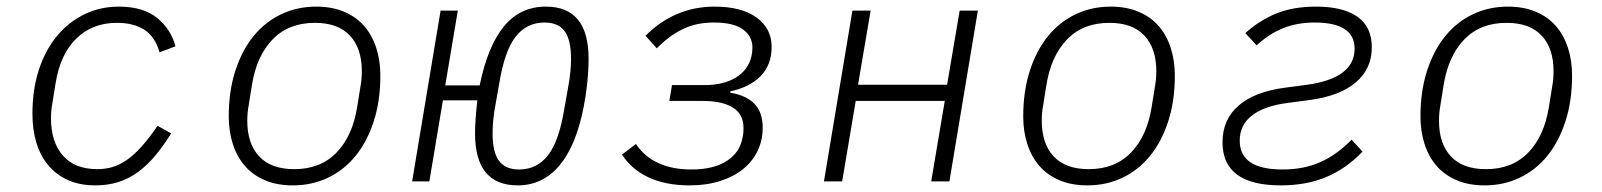

<svg xmlns="http://www.w3.org/2000/svg" viewBox="-20 -548 4840 580"><path d="M268 12Q221 12 185.5 -4Q150 -20 126 -48.5Q102 -77 90 -116.5Q78 -156 78 -204Q78 -279 98 -339Q118 -399 153.5 -441Q189 -483 236.5 -505.5Q284 -528 339 -528Q413 -528 455 -493.5Q497 -459 510 -408L462 -390Q448 -438 415.5 -458.5Q383 -479 333 -479Q259 -479 210.5 -431.5Q162 -384 148 -297L139 -241Q136 -224 135 -213.5Q134 -203 134 -191Q134 -119 170 -78Q206 -37 274 -37Q297 -37 318.5 -43Q340 -49 362 -64Q384 -79 407 -104.5Q430 -130 456 -168L497 -145Q474 -108 450 -79Q426 -50 398.5 -29.5Q371 -9 339 1.5Q307 12 268 12Z M865 12Q817 12 780.5 -3.5Q744 -19 720 -46.5Q696 -74 683.5 -112.5Q671 -151 671 -196Q671 -273 691 -334.5Q711 -396 746 -439Q781 -482 829.5 -505Q878 -528 935 -528Q983 -528 1019.5 -512.5Q1056 -497 1080 -469.5Q1104 -442 1116.5 -403.5Q1129 -365 1129 -320Q1129 -243 1109 -181.5Q1089 -120 1054 -77Q1019 -34 970.5 -11Q922 12 865 12ZM869 -37Q948 -37 996.5 -87Q1045 -137 1059 -225L1068 -281Q1071 -298 1072 -309Q1073 -320 1073 -333Q1073 -402 1037 -440.5Q1001 -479 931 -479Q852 -479 803.5 -429Q755 -379 741 -291L732 -235Q729 -218 728 -207Q727 -196 727 -183Q727 -114 763 -75.5Q799 -37 869 -37Z M1544 12Q1415 12 1415 -145Q1415 -167 1417 -193Q1419 -219 1422 -245H1318L1277 0H1225L1311 -516H1363L1325 -290H1429Q1453 -408 1502 -468Q1551 -528 1629 -528Q1758 -528 1758 -371Q1758 -336 1754 -297.5Q1750 -259 1743 -224Q1720 -107 1669.5 -47.5Q1619 12 1544 12ZM1548 -36Q1602 -36 1635.5 -79Q1669 -122 1685 -221L1696 -283Q1701 -309 1703 -331Q1705 -353 1705 -370Q1705 -428 1685.5 -454Q1666 -480 1625 -480Q1571 -480 1537.5 -437Q1504 -394 1488 -295L1477 -233Q1472 -207 1470 -185Q1468 -163 1468 -146Q1468 -88 1487.5 -62Q1507 -36 1548 -36Z M2063 12Q1991 12 1939.5 -12Q1888 -36 1859 -81L1901 -113Q1953 -36 2069 -36Q2135 -36 2175 -61.5Q2215 -87 2223 -132Q2225 -140 2225.5 -148Q2226 -156 2226 -162Q2226 -203 2194 -223Q2162 -243 2104 -243H2002L2010 -291H2109Q2165 -291 2202.5 -313.5Q2240 -336 2250 -378Q2253 -391 2253 -404Q2253 -438 2224.5 -459Q2196 -480 2136 -480Q2083 -480 2041.5 -459.5Q2000 -439 1964 -402L1930 -440Q2018 -528 2139 -528Q2220 -528 2265.5 -495Q2311 -462 2311 -406Q2311 -353 2278.5 -319Q2246 -285 2186 -272V-268Q2234 -260 2259 -234.5Q2284 -209 2284 -162Q2284 -124 2268.5 -92Q2253 -60 2224.5 -37Q2196 -14 2155 -1Q2114 12 2063 12Z M2555 -516H2610L2572 -292H2841L2879 -516H2934L2848 0H2793L2834 -243H2565L2524 0H2469Z M3265 12Q3217 12 3180.5 -3.5Q3144 -19 3120 -46.5Q3096 -74 3083.5 -112.5Q3071 -151 3071 -196Q3071 -273 3091 -334.5Q3111 -396 3146 -439Q3181 -482 3229.5 -505Q3278 -528 3335 -528Q3383 -528 3419.5 -512.5Q3456 -497 3480 -469.5Q3504 -442 3516.5 -403.5Q3529 -365 3529 -320Q3529 -243 3509 -181.5Q3489 -120 3454 -77Q3419 -34 3370.5 -11Q3322 12 3265 12ZM3269 -37Q3348 -37 3396.5 -87Q3445 -137 3459 -225L3468 -281Q3471 -298 3472 -309Q3473 -320 3473 -333Q3473 -402 3437 -440.5Q3401 -479 3331 -479Q3252 -479 3203.5 -429Q3155 -379 3141 -291L3132 -235Q3129 -218 3128 -207Q3127 -196 3127 -183Q3127 -114 3163 -75.5Q3199 -37 3269 -37Z M3849 12Q3673 12 3673 -118Q3673 -187 3721.5 -229Q3770 -271 3861 -283L3929 -292Q4072 -312 4072 -401Q4072 -480 3951 -480Q3899 -480 3856.5 -463Q3814 -446 3776 -411L3742 -448Q3784 -486 3835 -507Q3886 -528 3956 -528Q4037 -528 4080.5 -497.5Q4124 -467 4124 -405Q4124 -340 4075.5 -299Q4027 -258 3937 -246L3869 -237Q3800 -228 3762.5 -199.5Q3725 -171 3725 -123Q3725 -36 3854 -36Q3919 -36 3969 -58.5Q4019 -81 4063 -126L4096 -90Q4046 -38 3986 -13Q3926 12 3849 12Z M4465 12Q4417 12 4380.5 -3.5Q4344 -19 4320 -46.5Q4296 -74 4283.5 -112.5Q4271 -151 4271 -196Q4271 -273 4291 -334.5Q4311 -396 4346 -439Q4381 -482 4429.5 -505Q4478 -528 4535 -528Q4583 -528 4619.5 -512.5Q4656 -497 4680 -469.5Q4704 -442 4716.5 -403.5Q4729 -365 4729 -320Q4729 -243 4709 -181.5Q4689 -120 4654 -77Q4619 -34 4570.5 -11Q4522 12 4465 12ZM4469 -37Q4548 -37 4596.5 -87Q4645 -137 4659 -225L4668 -281Q4671 -298 4672 -309Q4673 -320 4673 -333Q4673 -402 4637 -440.5Q4601 -479 4531 -479Q4452 -479 4403.5 -429Q4355 -379 4341 -291L4332 -235Q4329 -218 4328 -207Q4327 -196 4327 -183Q4327 -114 4363 -75.5Q4399 -37 4469 -37Z"/></svg>

Font: IBM Plex Mono Light
Style: Italic
Weight: 300
Italic angle: -9°
Monospace: yes
Designer: Mike Abbink, Paul van der Laan, Pieter van Rosmalen
Foundry: Bold Monday
Version: Version 2.3